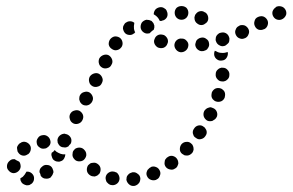

<svg xmlns="http://www.w3.org/2000/svg" viewBox="-20 -591 963 632"><path d="M430 18Q434 16 437 12Q440 9 441 4Q442 0 442 -4Q441 -14 433 -19Q426 -25 417 -24H416Q412 -23 408 -21Q404 -19 401 -15Q398 -12 397 -8Q396 -3 396 1Q398 10 405 16Q412 22 421 21H422Q427 20 430 18ZM69 -26Q68 -26 67 -26Q67 -25 66 -24Q62 -16 55 -9Q51 -6 47 -4Q47 0 48 4Q50 8 52 11Q55 14 59 16Q63 18 68 19Q73 19 77 18Q81 16 85 13Q88 10 90 6Q92 2 92 -2Q93 -11 87 -18Q81 -25 72 -26H71Q70 -26 69 -26ZM363 15Q371 10 373 1Q374 -4 373 -8Q372 -13 370 -16Q368 -20 364 -23Q360 -25 356 -26H355Q346 -28 338 -23Q330 -18 328 -9Q327 -5 328 -1Q329 4 331 8Q334 11 337 14Q341 17 345 18H346Q355 20 363 15ZM506 -12Q510 -21 506 -29Q502 -38 494 -41Q485 -45 476 -41V-40Q472 -39 469 -35Q465 -32 464 -28Q462 -24 462 -19Q462 -15 464 -11Q468 -2 477 1Q485 4 494 1L495 0Q503 -3 506 -12ZM112 -35Q114 -39 118 -42Q125 -49 134 -48Q144 -48 150 -41Q153 -37 154 -33Q156 -29 156 -24Q155 -20 153 -16Q151 -12 148 -9V-8Q141 -2 131 -3Q122 -3 116 -10Q115 -11 115 -11Q115 -12 114 -12Q114 -15 113 -17Q112 -21 110 -24Q110 -25 110 -25Q110 -26 110 -26Q110 -31 112 -35ZM283 -11Q288 -10 292 -10Q296 -11 300 -13Q304 -16 307 -19Q312 -27 311 -36Q310 -45 302 -51Q298 -54 294 -55Q290 -56 285 -55Q281 -55 277 -53Q273 -50 270 -47Q265 -39 266 -30Q267 -21 275 -15Q279 -12 283 -11ZM47 -51Q46 -56 43 -59Q43 -59 43 -59Q43 -59 43 -59Q38 -61 33 -64Q32 -65 30 -66Q29 -67 29 -67Q28 -67 27 -67Q18 -68 11 -61Q4 -55 3 -46V-45Q2 -36 9 -29Q15 -22 24 -21Q33 -21 40 -27Q47 -33 48 -42V-43Q48 -47 47 -51ZM564 -44Q566 -48 567 -52Q567 -57 566 -61Q565 -65 562 -69Q557 -76 547 -78Q538 -79 531 -73H530Q527 -70 524 -66Q522 -62 522 -58Q521 -54 522 -49Q523 -45 526 -41Q532 -34 541 -33Q550 -31 557 -37H558Q562 -40 564 -44ZM192 -72V-71Q190 -67 187 -64Q183 -61 179 -60Q175 -58 171 -59Q166 -59 162 -61Q158 -63 155 -66Q152 -70 151 -74Q150 -77 149 -81Q149 -84 150 -88Q156 -91 160 -97Q165 -91 172 -88Q179 -84 187 -83Q191 -83 195 -83Q195 -80 194 -77Q194 -74 192 -72ZM238 -60Q248 -59 255 -64Q262 -70 264 -79Q265 -89 259 -96Q253 -104 244 -105Q235 -106 227 -101Q224 -98 221 -94Q219 -90 219 -86Q218 -81 219 -77Q220 -73 223 -69L224 -68Q229 -61 238 -60ZM81 -97Q83 -107 78 -114Q75 -118 72 -120Q68 -123 63 -124Q59 -125 55 -124Q50 -123 47 -120H46Q42 -117 40 -114Q37 -110 36 -106Q36 -101 37 -97Q37 -92 40 -89Q45 -81 54 -79Q63 -77 71 -83H72Q79 -88 81 -97ZM612 -87Q615 -90 616 -94Q618 -98 617 -103Q617 -107 615 -111Q614 -115 610 -118Q603 -125 594 -124Q585 -124 578 -117Q572 -110 572 -100Q572 -91 579 -85Q583 -82 587 -80Q591 -79 596 -79Q600 -79 604 -81Q608 -83 611 -86ZM135 -105Q139 -107 142 -111Q145 -114 146 -119Q147 -123 146 -127Q144 -137 137 -142Q129 -148 120 -146Q110 -145 105 -137Q99 -129 101 -120Q102 -111 110 -106Q117 -100 127 -102Q132 -102 135 -105ZM190 -106Q185 -106 181 -108Q177 -110 174 -114Q172 -117 170 -121Q169 -126 169 -130Q170 -139 177 -145Q184 -151 194 -151Q194 -151 195 -150Q204 -149 210 -142Q216 -135 215 -126Q214 -123 214 -121Q213 -119 212 -117Q208 -114 205 -109Q201 -107 198 -106Q194 -105 190 -106Q190 -106 190 -106ZM660 -151Q661 -156 660 -160Q659 -164 656 -168Q654 -172 650 -174Q643 -180 633 -178Q624 -176 619 -168Q616 -164 615 -160Q614 -155 615 -151Q616 -147 618 -143Q621 -139 625 -137Q632 -131 641 -133Q651 -135 656 -143Q659 -147 660 -151ZM210 -199Q212 -190 221 -185Q229 -181 238 -184Q247 -187 251 -195Q256 -204 253 -213Q250 -221 242 -226Q234 -230 225 -227Q216 -225 211 -216Q207 -208 210 -199ZM694 -222Q691 -231 682 -235Q678 -237 674 -238Q670 -238 665 -236Q661 -235 658 -232Q654 -229 652 -225Q648 -216 651 -207Q654 -199 662 -194Q666 -192 671 -192Q675 -192 679 -193Q683 -195 687 -198Q690 -200 692 -204L693 -205Q697 -213 694 -222ZM241 -268Q240 -264 242 -260Q243 -255 246 -252Q249 -248 253 -246Q257 -244 261 -244Q265 -243 270 -245Q274 -246 277 -249Q281 -252 283 -256Q288 -265 285 -273Q282 -282 274 -287Q266 -291 257 -288Q248 -286 243 -277Q241 -273 241 -268ZM721 -280Q721 -285 719 -289Q717 -293 713 -296Q710 -299 706 -300Q697 -303 688 -299Q680 -294 677 -286V-285Q676 -281 676 -276Q676 -272 678 -268Q680 -264 684 -261Q687 -258 691 -257Q700 -254 709 -258Q717 -262 720 -271V-272Q721 -276 721 -280ZM274 -320Q276 -312 285 -307Q293 -303 302 -306Q311 -308 315 -317Q320 -326 317 -334Q314 -343 306 -348Q298 -352 289 -349Q280 -346 275 -338Q271 -329 274 -320ZM729 -361Q723 -368 714 -368Q709 -369 705 -367Q701 -366 698 -363Q694 -360 692 -356Q690 -352 690 -347Q689 -337 696 -330Q702 -323 711 -323Q715 -322 720 -324Q724 -325 727 -328Q731 -331 733 -335Q735 -339 735 -344Q736 -354 729 -361ZM306 -381Q308 -373 317 -368Q325 -364 334 -367Q343 -369 347 -378Q352 -386 349 -395Q346 -404 338 -409Q330 -413 321 -410Q312 -407 307 -399Q303 -390 306 -381ZM729 -419Q729 -420 729 -420Q728 -419 727 -419H726Q718 -416 709 -417Q700 -417 692 -422Q689 -423 687 -424Q686 -421 685 -417Q685 -414 685 -410Q687 -400 695 -395Q702 -390 712 -392Q721 -393 726 -401Q731 -409 730 -418Q730 -419 729 -419ZM592 -425Q599 -431 600 -441Q601 -450 594 -457Q588 -464 579 -464H578Q569 -465 562 -459Q555 -453 554 -443Q554 -434 560 -427Q566 -420 575 -419H576Q585 -419 592 -425ZM658 -426Q662 -428 664 -432Q667 -436 668 -440Q669 -444 668 -449Q667 -458 659 -463Q652 -469 642 -467Q637 -466 634 -464Q630 -462 627 -458Q625 -455 624 -450Q622 -446 623 -441Q625 -432 632 -427Q640 -421 649 -423H650Q654 -424 658 -426ZM338 -444Q340 -435 348 -430Q356 -424 365 -426Q374 -428 379 -435L380 -436Q385 -444 383 -453Q381 -462 374 -467Q366 -472 357 -471Q348 -469 342 -461Q337 -453 338 -444ZM519 -434Q528 -438 531 -447Q533 -451 533 -455Q533 -460 531 -464Q529 -468 526 -471Q523 -474 519 -476H518Q509 -479 501 -476Q492 -472 489 -463Q485 -455 489 -446Q493 -438 501 -434H502Q510 -431 519 -434ZM719 -440H720Q724 -442 727 -445Q731 -448 733 -451Q735 -455 735 -460Q736 -464 734 -469Q731 -478 723 -482Q715 -486 706 -483H705Q701 -482 698 -479Q694 -476 692 -472Q690 -468 690 -463Q689 -459 691 -455Q694 -446 702 -442Q710 -437 719 -440ZM798 -478Q802 -486 798 -495Q794 -503 786 -507Q777 -510 768 -507V-506Q759 -503 756 -494Q752 -486 756 -477Q760 -468 768 -465Q777 -461 785 -465H786Q795 -469 798 -478ZM422 -514Q422 -515 422 -516Q416 -521 408 -521Q400 -521 394 -516H393Q390 -513 388 -509Q385 -505 385 -501Q384 -496 386 -492Q387 -488 390 -484Q395 -477 405 -476Q414 -475 421 -481H422Q423 -482 423 -483Q424 -483 425 -484Q422 -490 421 -496V-497Q420 -505 422 -514ZM452 -485Q445 -490 443 -499V-500Q442 -509 447 -517Q453 -524 462 -526Q466 -526 471 -525Q475 -524 479 -522Q482 -519 485 -515Q487 -511 488 -507V-506Q488 -503 488 -500Q487 -496 486 -493Q481 -490 477 -486Q475 -484 473 -482Q472 -481 471 -481Q470 -481 469 -481Q460 -479 452 -485ZM861 -508Q864 -517 860 -525Q855 -534 846 -537Q838 -539 829 -535Q820 -531 818 -522Q815 -513 819 -505Q823 -496 832 -493Q841 -491 849 -495H850Q858 -499 861 -508ZM638 -554Q647 -556 655 -550H656Q663 -545 665 -536Q667 -526 662 -519Q659 -515 655 -513Q652 -510 647 -509Q643 -508 638 -509Q634 -510 630 -513Q625 -516 622 -522Q620 -527 620 -534Q621 -537 622 -541Q622 -542 623 -543Q623 -544 624 -544Q629 -552 638 -554ZM505 -567Q510 -568 514 -567Q518 -566 522 -563Q526 -561 528 -557Q530 -553 531 -549Q533 -539 528 -532Q522 -524 513 -523L512 -522Q511 -522 509 -522Q508 -522 506 -522Q505 -524 504 -526Q500 -534 492 -540Q489 -542 486 -544Q486 -552 491 -559Q496 -565 505 -567ZM922 -543Q924 -552 919 -560Q914 -568 905 -570Q896 -572 888 -568V-567Q880 -562 877 -553Q875 -544 880 -536Q885 -528 894 -526Q903 -524 911 -529Q919 -534 922 -543ZM561 -565Q555 -558 555 -549Q555 -540 561 -533Q568 -526 577 -526H578Q587 -526 594 -533Q600 -540 600 -549Q600 -558 594 -565Q587 -571 578 -571H577Q568 -571 561 -565Z"/></svg>

Font: FRB American Cursive Dotted Extrabold
Style: Bold Italic
Weight: 800
Italic angle: -25°
Version: Version 2.0;Modular Font Editor K font №1